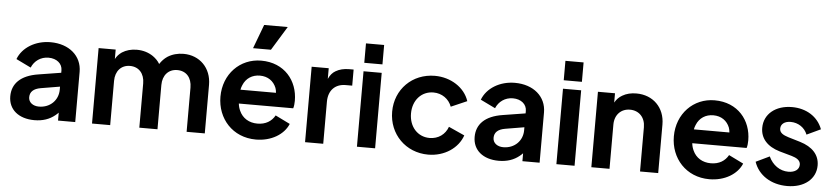

<svg xmlns="http://www.w3.org/2000/svg" viewBox="-46 -1090 5992 1379"><g transform="rotate(5 2949.5 -400.5)"><path d="M226 12C286 12 335 -5 374 -37C382 -43 389 -50 396 -57V0H520V-362C520 -477 428 -556 294 -556C185 -556 92 -499 60 -414L167 -362C187 -411 233 -444 289 -444C349 -444 389 -409 389 -362V-344L227 -318C98 -298 39 -234 39 -144C39 -49 112 12 226 12ZM389 -244V-222C389 -147 332 -88 250 -88C207 -88 175 -112 175 -149C175 -188 200 -212 252 -221Z M772 0V-319C772 -390 814 -436 877 -436C941 -436 982 -390 982 -319V0H1113V-319C1113 -390 1155 -436 1218 -436C1283 -436 1323 -390 1323 -319V0H1454V-350C1454 -472 1369 -556 1253 -556C1210 -556 1171 -545 1138 -524C1117 -510 1099 -491 1084 -468C1072 -489 1055 -506 1034 -521C1000 -544 961 -556 916 -556C875 -556 840 -546 810 -527C791 -514 775 -497 764 -476V-544H641V0Z M1875 -640 1981 -813H1811L1746 -640ZM1823 12C1934 12 2024 -43 2056 -121L1950 -173C1926 -130 1884 -103 1824 -103C1764 -103 1716 -132 1693 -184C1686 -199 1681 -216 1679 -235H2071C2076 -250 2078 -271 2078 -290C2078 -434 1981 -556 1813 -556C1660 -556 1543 -436 1543 -273C1543 -115 1655 12 1823 12ZM1682 -335C1684 -346 1687 -357 1692 -368C1713 -420 1758 -448 1813 -448C1870 -448 1912 -418 1931 -370C1935 -359 1937 -348 1938 -335Z M2308 0V-303C2308 -386 2357 -434 2432 -434H2479V-550H2447C2409 -550 2377 -542 2350 -526C2329 -514 2312 -494 2300 -467V-544H2177V0Z M2682 -605V-745H2551V-605ZM2682 0V-544H2551V0Z M3065 12C3183 12 3280 -55 3312 -148L3197 -200C3177 -144 3128 -108 3065 -108C2979 -108 2917 -176 2917 -272C2917 -368 2979 -436 3065 -436C3126 -436 3177 -400 3197 -345L3312 -395C3281 -491 3180 -556 3065 -556C2903 -556 2781 -435 2781 -273C2781 -111 2903 12 3065 12Z M3574 12C3634 12 3683 -5 3722 -37C3730 -43 3737 -50 3744 -57V0H3868V-362C3868 -477 3776 -556 3642 -556C3533 -556 3440 -499 3408 -414L3515 -362C3535 -411 3581 -444 3637 -444C3697 -444 3737 -409 3737 -362V-344L3575 -318C3446 -298 3387 -234 3387 -144C3387 -49 3460 12 3574 12ZM3737 -244V-222C3737 -147 3680 -88 3598 -88C3555 -88 3523 -112 3523 -149C3523 -188 3548 -212 3600 -221Z M4120 -605V-745H3989V-605ZM4120 0V-544H3989V0Z M4372 0V-319C4372 -390 4418 -436 4482 -436C4547 -436 4592 -390 4592 -319V0H4723V-350C4723 -472 4638 -556 4518 -556C4479 -556 4446 -548 4417 -531C4394 -518 4377 -500 4364 -477V-544H4241V0Z M5092 12C5203 12 5293 -43 5325 -121L5219 -173C5195 -130 5153 -103 5093 -103C5033 -103 4985 -132 4962 -184C4955 -199 4950 -216 4948 -235H5340C5345 -250 5347 -271 5347 -290C5347 -434 5250 -556 5082 -556C4929 -556 4812 -436 4812 -273C4812 -115 4924 12 5092 12ZM4951 -335C4953 -346 4956 -357 4961 -368C4982 -420 5027 -448 5082 -448C5139 -448 5181 -418 5200 -370C5204 -359 5206 -348 5207 -335Z M5653 12C5776 12 5859 -56 5859 -154C5859 -231 5808 -285 5719 -312L5632 -338C5594 -350 5568 -364 5568 -395C5568 -427 5595 -449 5639 -449C5694 -449 5741 -417 5760 -368L5860 -415C5827 -504 5743 -556 5640 -556C5522 -556 5439 -489 5439 -389C5439 -314 5487 -258 5579 -231L5668 -206C5702 -196 5731 -180 5731 -149C5731 -114 5701 -91 5653 -91C5592 -91 5539 -128 5511 -189L5413 -142C5445 -47 5537 12 5653 12Z"/></g></svg>

Font: Plus Jakarta Sans
Style: Bold
Weight: 700
Designer: Gumpita Rahayu
Foundry: Tokotype
Version: Version 2.071;gftools[0.9.30]